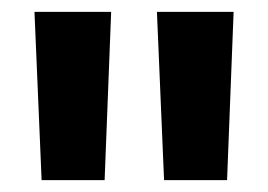

<svg xmlns="http://www.w3.org/2000/svg" viewBox="-20 -760 451 323"><path d="M167 -740 156 -457H50L38 -740ZM373 -740 362 -457H256L244 -740Z"/></svg>

Font: Pathway Extreme 12pt SemiBold
Style: Regular
Weight: 600
Version: Version 1.001;gftools[0.9.26]